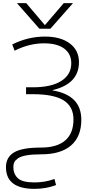

<svg xmlns="http://www.w3.org/2000/svg" viewBox="-20 -973 586 1223"><path d="M241 -33Q343 -33 395.5 -78.5Q448 -124 448 -212Q448 -294 385.5 -333.5Q323 -373 190 -373H146V-417H190Q307 -417 370.5 -457.5Q434 -498 434 -570Q434 -630 389 -663.5Q344 -697 261 -697Q166 -697 73 -650L58 -690Q159 -740 266 -740Q367 -740 425 -696Q483 -652 483 -577Q483 -439 315 -399V-397Q498 -367 498 -210Q498 -103 432.5 -46.5Q367 10 243 10Q186 10 149 16.5Q112 23 94.5 35.5Q77 48 71 60.5Q65 73 65 91Q65 135 93.5 162Q122 189 200 189Q267 189 327 167L337 206Q273 230 200 230Q18 230 18 92Q18 29 69 -2Q120 -33 241 -33ZM267 -814 386 -953H445L301 -790H231L88 -953H147L265 -814Z"/></svg>

Font: Mplus 1p Light
Style: Regular
Weight: 300
Version: Version 1.061